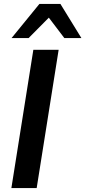

<svg xmlns="http://www.w3.org/2000/svg" viewBox="-20 -959 435 979"><path d="M38 0 150 -705H279L167 0ZM39 -765 181 -939H288L395 -765H308L229 -869L126 -765Z"/></svg>

Font: Mulish ExtraLight
Style: Italic
Weight: 200
Italic angle: -9°
Designer: Vernon Adams
Foundry: Vernon Adams
Version: Version 3.603